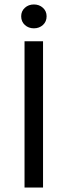

<svg xmlns="http://www.w3.org/2000/svg" viewBox="-20 -841 303 861"><path d="M90 0V-656H173V0ZM132 -714Q108 -714 91.5 -729Q75 -744 75 -768Q75 -791 91.5 -806Q108 -821 132 -821Q156 -821 172.5 -806Q189 -791 189 -768Q189 -744 172.5 -729Q156 -714 132 -714Z"/></svg>

Font: .
Style: 
Weight: 400
Designer: Paul D. Hunt, Dalton Maag
Foundry: Dalton Maag Ltd
Version: Version 1.200